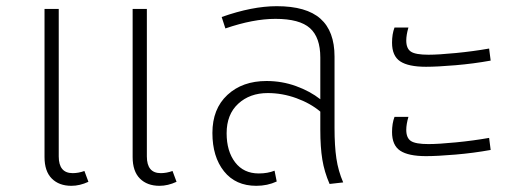

<svg xmlns="http://www.w3.org/2000/svg" viewBox="-20 -590 1666 621"><path d="M266 -2Q238 11 211 11Q171 11 147.5 -12.5Q124 -36 124 -82V-561H170V-84Q170 -30 215 -30Q234 -30 253 -37ZM551 -2Q523 11 496 11Q456 11 432.5 -12.5Q409 -36 409 -82V-561H455V-84Q455 -30 500 -30Q519 -30 538 -37Z M1090 0 1046 5Q1029 -34 1022.5 -74Q1016 -114 1016 -170V-229Q984 -256 938.5 -272.5Q893 -289 846 -289Q788 -289 750.5 -254.5Q713 -220 713 -159Q713 -101 740.5 -65Q768 -29 817 -29Q846 -29 868 -38L875 -3Q845 11 809 11Q742 11 704.5 -36Q667 -83 667 -160Q667 -238 715.5 -283Q764 -328 842 -328Q892 -328 937.5 -311.5Q983 -295 1016 -269V-404Q1016 -469 982.5 -499Q949 -529 871 -529Q799 -529 709 -498L697 -535Q796 -570 875 -570Q971 -570 1016.5 -529.5Q1062 -489 1062 -407V-176Q1062 -118 1068 -77.5Q1074 -37 1090 0Z M1248 -452Q1248 -480 1256 -501H1301Q1294 -477 1294 -459Q1294 -433 1309 -423Q1324 -413 1366 -413Q1398 -413 1454.5 -418.5Q1511 -424 1562 -433L1567 -394Q1512 -384 1453 -379Q1394 -374 1358 -374Q1301 -374 1274.5 -391.5Q1248 -409 1248 -452ZM1248 -163Q1248 -191 1256 -212H1301Q1294 -188 1294 -170Q1294 -144 1309 -134Q1324 -124 1366 -124Q1398 -124 1454.5 -129.5Q1511 -135 1562 -144L1567 -105Q1512 -95 1453 -90Q1394 -85 1358 -85Q1301 -85 1274.5 -102.5Q1248 -120 1248 -163Z"/></svg>

Font: FiraGO ExtraLight
Style: Regular
Weight: 200
Designer: bBox Type
Foundry: bBox Type GmbH
Version: Version 1.001